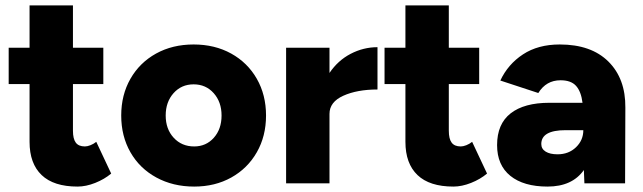

<svg xmlns="http://www.w3.org/2000/svg" viewBox="-20 -676 2370 708"><path d="M89 -153V-366H12V-500H89V-656H249V-500H361V-366H249V-194Q249 -164 259.5 -150Q270 -136 293 -136Q302 -136 313.5 -140.5Q325 -145 335 -153L390 -36Q365 -15 331 -1.5Q297 12 266 12Q178 12 133.5 -30.5Q89 -73 89 -153Z M427 -250Q427 -326 461 -385.5Q495 -445 555.5 -478.5Q616 -512 694 -512Q772 -512 832.5 -478.5Q893 -445 927 -385.5Q961 -326 961 -250Q961 -174 927 -114.5Q893 -55 833 -21.5Q773 12 696 12Q618 12 556.5 -21.5Q495 -55 461 -114.5Q427 -174 427 -250ZM696 -136Q740 -136 768.5 -168Q797 -200 797 -250Q797 -300 768 -332.5Q739 -365 694 -365Q649 -365 620 -332.5Q591 -300 591 -250Q591 -200 620.5 -168Q650 -136 696 -136Z M1035 -500H1195V-407Q1226 -453 1273 -477.5Q1320 -502 1372 -502V-346Q1297 -346 1246 -323Q1195 -300 1195 -256V0H1035Z M1475 -153V-366H1398V-500H1475V-656H1635V-500H1747V-366H1635V-194Q1635 -164 1645.5 -150Q1656 -136 1679 -136Q1688 -136 1699.5 -140.5Q1711 -145 1721 -153L1776 -36Q1751 -15 1717 -1.5Q1683 12 1652 12Q1564 12 1519.5 -30.5Q1475 -73 1475 -153Z M2133 -49Q2090 12 1999 12Q1911 12 1862 -27.5Q1813 -67 1813 -141Q1813 -219 1863 -258Q1913 -297 2006 -297H2128Q2123 -338 2104.5 -359Q2086 -380 2047 -380Q1994 -380 1965 -333L1825 -379Q1853 -439 1908.5 -475.5Q1964 -512 2044 -512Q2160 -512 2223.5 -449Q2287 -386 2286 -279L2285 0H2135ZM2036 -107Q2077 -107 2104 -133Q2131 -159 2131 -196H2066Q1976 -196 1976 -145Q1976 -127 1992 -117Q2008 -107 2036 -107Z"/></svg>

Font: Oak Sans ExtraBold
Style: Regular
Weight: 800
Designer: Erik Kennedy, Walven
Foundry: Erik Kennedy, Walven
Version: Version 1.000